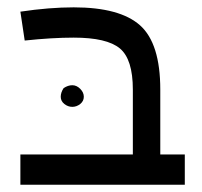

<svg xmlns="http://www.w3.org/2000/svg" viewBox="-20 -516 548 520"><path d="M480.5 -15.6H35.2V-97.7H339.8V-273.4Q339.8 -355.5 304.7 -384.8Q269.5 -414.1 179.7 -414.1Q121.1 -414.1 46.9 -406.2L35.2 -484.4Q113.3 -496.1 179.7 -496.1Q304.7 -496.1 359.4 -447.3Q414.1 -398.4 414.1 -273.4V-97.7H480.5ZM152.3 -277.3Q164.1 -285.2 175.8 -285.2Q187.5 -285.2 197.3 -275.4Q207 -265.6 207 -253.9Q207 -242.2 197.3 -234.4Q187.5 -226.6 175.8 -226.6Q164.1 -226.6 154.3 -234.4Q144.5 -242.2 144.5 -253.9Q144.5 -265.6 152.3 -277.3Z"/></svg>

Font: 和音 by 宁静之雨，公众号njzyshare
Style: Regular
Weight: 400
Designer: Steve Matteson
Foundry: Ascender Corporation
Version: Version 6.00;June 8, 2018;FontCreator 11.0.0.2388 32-bit